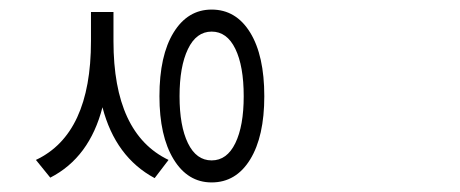

<svg xmlns="http://www.w3.org/2000/svg" viewBox="-20 -769 960 401"><path d="M217 -744V-683Q217 -490 332 -435L303 -397Q221 -441 194 -545Q167 -440 85 -398L55 -435Q170 -489 170 -683V-744ZM489 -568Q489 -631 471.5 -667Q454 -703 422 -703Q390 -703 372.5 -666.5Q355 -630 355 -568Q355 -506 372.5 -470Q390 -434 422 -434Q454 -434 471.5 -470Q489 -506 489 -568ZM422 -749Q473 -749 502.5 -701Q532 -653 532 -568Q532 -484 502.5 -436Q473 -388 422 -388Q372 -388 342.5 -436.5Q313 -485 313 -568Q313 -653 342.5 -701Q372 -749 422 -749Z"/></svg>

Font: Noto Sans Korean Light
Style: Regular
Weight: 300
Designer: Ryoko NISHIZUKA  (kana & ideographs); Paul D. Hunt (Latin, Greek & Cyrillic); Wenlong ZHANG  (bopomofo); Sandoll Communi
Foundry: Adobe Systems Incorporated
Version: Version 1.000;PS 1;hotconv 1.0.78;makeotf.lib2.5.61930